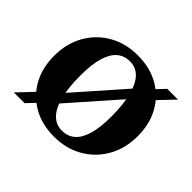

<svg xmlns="http://www.w3.org/2000/svg" viewBox="-117 -624 791 791"><g transform="rotate(45 278.0 -229.0)"><path d="M29 0 115 -91 139.5 -102.5 386.5 -383 412.5 -401.5 465.5 -457.5H528L443 -368L418 -355L170.5 -74L145 -56.5L91.5 0ZM280 -28.5Q312.5 -28.5 335.5 -47.5Q358.5 -66.5 371 -107.2Q383.5 -148 383.5 -213.5Q383.5 -284 371.2 -332Q359 -380 335.5 -404.5Q312 -429 276.5 -429Q244.5 -429 221.5 -410Q198.5 -391 186 -350.2Q173.5 -309.5 173.5 -244Q173.5 -173.5 185.5 -125.5Q197.5 -77.5 221.5 -53Q245.5 -28.5 280 -28.5ZM275 12Q204.5 12 151.5 -18Q98.5 -48 69 -101.2Q39.5 -154.5 39.5 -224.5Q39.5 -296 71 -351.5Q102.5 -407 157.2 -438.2Q212 -469.5 282 -469.5Q353 -469.5 406 -439.5Q459 -409.5 488.2 -356.5Q517.5 -303.5 517.5 -233Q517.5 -161.5 485.8 -106Q454 -50.5 399.2 -19.2Q344.5 12 275 12Z"/></g></svg>

Font: Newsreader 36pt SemiBold
Style: Regular
Weight: 600
Designer: Hugues Gentile
Foundry: Production Type
Version: Version 1.003